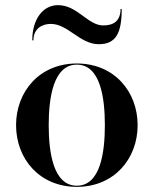

<svg xmlns="http://www.w3.org/2000/svg" viewBox="-20 -717 597 747"><path d="M177.5 -624C244.5 -624 291 -545 364 -545C430.5 -545 453.5 -587 453.5 -682H449C449 -637.5 424 -618 382 -618C321.5 -618 281.5 -697 205.5 -697C149 -697 105.5 -645 105.5 -560H110C110 -604.5 142.5 -624 177.5 -624ZM42.5 -230C42.5 -100 133 10 279 10C425 10 515.5 -100 515.5 -230C515.5 -360 425 -470 279 -470C133 -470 42.5 -360 42.5 -230ZM169.5 -230C169.5 -336.5 187.5 -465.5 279 -465.5C370.5 -465.5 388 -336.5 388 -230C388 -123.5 370.5 5.5 279 5.5C187.5 5.5 169.5 -123.5 169.5 -230Z"/></svg>

Font: Bodoni* 36pt Medium
Style: Regular
Weight: 500
Version: Version 2.3